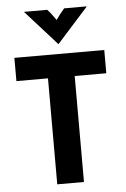

<svg xmlns="http://www.w3.org/2000/svg" viewBox="-57 -884 608 925"><g transform="rotate(-5 246.5 -421.0)"><path d="M181.9 0V-512.5H29.2V-625H463.9V-512.5H311.1V0ZM245.8 -672.9 94.4 -841.7H206.9Q218.8 -829.2 228.1 -816.7Q237.5 -804.2 247.9 -788.9Q258.3 -804.2 268.1 -816.7Q277.8 -829.2 288.9 -841.7H398.6L247.2 -672.9Z"/></g></svg>

Font: Afacad Flux
Style: Regular
Weight: 400
Designer: Kristian Moeller
Foundry: Dicotype
Version: Version 1.100